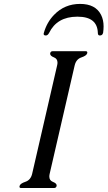

<svg xmlns="http://www.w3.org/2000/svg" viewBox="-20 -942 539 962"><path d="M381.3 -922.4Q458.5 -922.4 486.3 -867.7Q499 -842.3 499 -810.1Q499 -794.4 496.6 -777.3L496.1 -776.4Q493.2 -764.2 480 -764.2Q470.2 -764.2 470.2 -777.3Q467.8 -858.4 368.7 -858.4H366.2Q265.6 -857.9 226.1 -777.3Q219.2 -764.2 209.5 -764.2Q196.3 -764.2 199.2 -775.9L199.7 -777.3Q214.8 -830.6 251 -867.7Q303.7 -922.4 381.3 -922.4ZM354 -613.8 229 -71.8Q227.1 -64 227.1 -57.6Q227.1 -38.1 244.1 -31.2Q264.2 -23.4 263.7 -13.2Q263.7 -11.7 263.7 -10.3Q261.2 0 251 0H85.4Q77.6 0 77.6 -6.8Q77.6 -8.3 78.1 -10.3Q81.1 -22.5 107.4 -31.2Q133.8 -40 141.1 -71.3L266.1 -613.8Q268.1 -621.6 268.1 -627.9Q268.1 -647.5 251 -654.3Q231 -662.1 231.4 -672.4Q231.4 -673.8 231.4 -675.3Q233.9 -685.5 244.1 -685.5H409.2Q417.5 -685.5 417.5 -678.7Q417.5 -677.2 417 -675.3Q414.1 -663.1 387.7 -654.3Q361.3 -645.5 354 -613.8Z"/></svg>

Font: Caudex
Style: Italic
Weight: 400
Italic angle: -13°
Version: Version 1.04